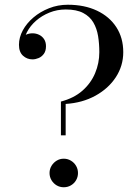

<svg xmlns="http://www.w3.org/2000/svg" viewBox="-20 -780 590 810"><path d="M237 -209V-351.5Q292 -366 327.8 -397.5Q363.5 -429 381.2 -471.2Q399 -513.5 399 -560Q399 -595.5 393.8 -627.8Q388.5 -660 373.8 -685.2Q359 -710.5 331 -725.2Q303 -740 257.5 -740Q221 -740 188.8 -727Q156.5 -714 132 -692.5Q107.5 -671 93.8 -644.5Q80 -618 80 -591H61Q61 -606 69 -617Q77 -628 90 -633.8Q103 -639.5 117 -639.5Q132 -639.5 145 -633.2Q158 -627 166 -614.8Q174 -602.5 174 -585Q174 -565 165 -552.8Q156 -540.5 142.8 -535Q129.5 -529.5 117 -529.5Q94 -529.5 77 -545Q60 -560.5 60 -591Q60 -622 76.2 -652Q92.5 -682 121 -706.2Q149.5 -730.5 186.8 -745.2Q224 -760 266 -760Q336.5 -760 389.2 -735Q442 -710 471 -665Q500 -620 500 -560Q500 -502.5 468.8 -454.5Q437.5 -406.5 382.5 -376.2Q327.5 -346 257 -341.5V-209ZM249 10Q232.5 10 219 2Q205.5 -6 197.2 -19.8Q189 -33.5 189 -50Q189 -66.5 197.2 -80.2Q205.5 -94 219 -102.2Q232.5 -110.5 249 -110.5Q265.5 -110.5 279.2 -102.2Q293 -94 301 -80.2Q309 -66.5 309 -50Q309 -33.5 301 -19.8Q293 -6 279.2 2Q265.5 10 249 10Z"/></svg>

Font: Bodoni Moda
Style: Regular
Weight: 400
Designer: Owen Earl
Foundry: indestructible type
Version: Version 2.005